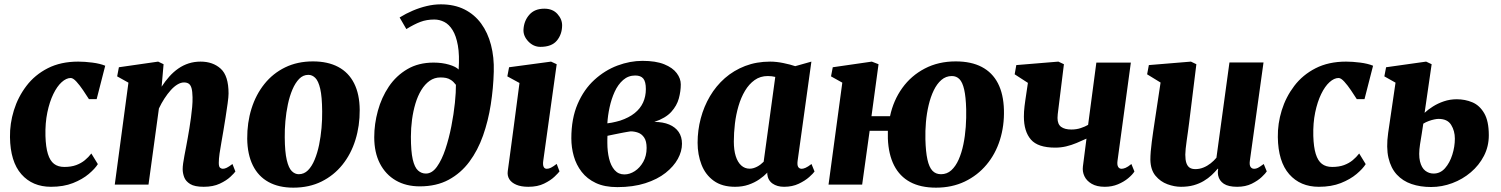

<svg xmlns="http://www.w3.org/2000/svg" viewBox="-20 -851 6919 885"><path d="M215 10Q129.5 10 78.5 -48Q27.5 -106 26 -219Q25 -281 44 -342.5Q63 -404 101.8 -455Q140.5 -506 200.2 -536.5Q260 -567 340.5 -567Q370 -567 405.5 -562.5Q441 -558 465 -548L425.5 -394H390Q378.5 -412 363.2 -434.8Q348 -457.5 332.5 -474.5Q317 -491.5 306 -491.5Q285.5 -491.5 264.2 -472.2Q243 -453 225.8 -417.5Q208.5 -382 198.2 -332.8Q188 -283.5 189.5 -224.5Q191 -173 200.8 -141.5Q210.5 -110 229 -95.8Q247.5 -81.5 276.5 -81.5Q308 -81.5 331 -90Q354 -98.5 371 -112.5Q388 -126.5 401 -143.5L431 -94.5Q418 -73.5 389 -49Q360 -24.5 316.5 -7.2Q273 10 215 10Z M725 -451.5Q741.5 -477 760.5 -498.2Q779.5 -519.5 801.8 -535Q824 -550.5 849.8 -558.8Q875.5 -567 904.5 -567Q961.5 -567 997.5 -534.2Q1033.5 -501.5 1033.5 -420Q1033.5 -405 1029.2 -374Q1025 -343 1019.5 -308.5Q1014 -274 1009.5 -247Q1005.5 -222 1000.5 -195Q995.5 -168 992 -143.2Q988.5 -118.5 988.5 -100.5Q988.5 -82.5 994.5 -77.8Q1000.5 -73 1007 -73Q1015.5 -73 1025.2 -77.8Q1035 -82.5 1051.5 -95L1065 -60.5Q1060 -53 1042 -36Q1024 -19 993.2 -4.5Q962.5 10 919 10Q877 10 856.5 -2.8Q836 -15.5 829 -34.2Q822 -53 822 -71.5Q822 -82.5 824.2 -98.5Q826.5 -114.5 830.2 -134.2Q834 -154 838 -175Q842 -196 845.5 -216Q849 -236 853 -259.8Q857 -283.5 860.2 -308.5Q863.5 -333.5 865.8 -357.5Q868 -381.5 867.5 -403Q867 -430 862.8 -444.8Q858.5 -459.5 850 -465.2Q841.5 -471 828 -471Q813.5 -471 797.8 -461.5Q782 -452 767 -435.2Q752 -418.5 738 -397Q724 -375.5 712.5 -351L664.5 0H509L572 -470L520 -499L528 -541L709 -567L734 -555Z M1422.5 -568Q1491 -568 1539 -542.5Q1587 -517 1612.2 -467Q1637.5 -417 1638 -344.5Q1638.5 -271 1618.2 -206Q1598 -141 1558.5 -91.8Q1519 -42.5 1462 -14.2Q1405 14 1332 14Q1265 14 1217.8 -12Q1170.5 -38 1145.5 -88.5Q1120.5 -139 1119.5 -211.5Q1119 -285.5 1139.2 -350.2Q1159.5 -415 1198.8 -464Q1238 -513 1294.5 -540.5Q1351 -568 1422.5 -568ZM1401.5 -506Q1377 -506 1359 -487.5Q1341 -469 1328 -438.5Q1315 -408 1307 -370.2Q1299 -332.5 1295.5 -293Q1292 -253.5 1292.5 -218Q1293 -150.5 1301.8 -113.5Q1310.5 -76.5 1325 -62.2Q1339.5 -48 1357 -48Q1381.5 -48 1399.5 -66Q1417.5 -84 1430.2 -114.8Q1443 -145.5 1450.8 -183.2Q1458.5 -221 1462 -261Q1465.5 -301 1465 -337.5Q1464.5 -405.5 1456 -441.8Q1447.5 -478 1433.2 -492Q1419 -506 1401.5 -506Z M1915 8Q1851.5 8 1804.5 -19.2Q1757.5 -46.5 1731.2 -97.2Q1705 -148 1705 -218.5Q1705 -279.5 1721.8 -340.5Q1738.5 -401.5 1772.2 -451.8Q1806 -502 1857.5 -532.2Q1909 -562.5 1978.5 -562.5Q2018 -562.5 2050 -553Q2082 -543.5 2094 -530.5Q2098.5 -597 2090.5 -641.5Q2082.5 -686 2066.2 -712.2Q2050 -738.5 2028 -749.8Q2006 -761 1982 -761Q1946.5 -761 1918 -750.2Q1889.5 -739.5 1853 -717L1822 -770.5Q1851 -788.5 1882.8 -802Q1914.5 -815.5 1947.2 -823.2Q1980 -831 2011.5 -831Q2074 -831 2120.5 -807.8Q2167 -784.5 2197.8 -742.5Q2228.5 -700.5 2243.2 -643.8Q2258 -587 2256 -520.5Q2254 -445 2242.2 -369.5Q2230.5 -294 2206.5 -226Q2182.5 -158 2143.5 -105.5Q2104.5 -53 2048.2 -22.5Q1992 8 1915 8ZM1943 -51Q1971.5 -51 1994 -82.5Q2016.5 -114 2033 -163.5Q2049.5 -213 2060.5 -269.2Q2071.5 -325.5 2076.8 -376.8Q2082 -428 2081.5 -460Q2070 -475 2058.8 -482.2Q2047.5 -489.5 2035.8 -491.8Q2024 -494 2010 -494Q1982.5 -494 1960.5 -478.5Q1938.5 -463 1922 -436Q1905.5 -409 1895 -374Q1884.5 -339 1879.2 -299.8Q1874 -260.5 1874 -221Q1874 -153 1882.5 -116.2Q1891 -79.5 1906.8 -65.2Q1922.5 -51 1943 -51Z M2415.5 10Q2382 10 2359.8 0.5Q2337.5 -9 2327.5 -25.2Q2317.5 -41.5 2320.5 -62.5Q2323.5 -85.5 2327.8 -116.2Q2332 -147 2337 -184.8Q2342 -222.5 2348 -267Q2354 -311.5 2360.5 -362Q2367 -412.5 2374.5 -468.5L2318.5 -499L2326.5 -541L2520 -567L2546 -555L2484 -109.5Q2481.5 -91.5 2485.8 -82.2Q2490 -73 2500.5 -73Q2509.5 -73 2519.5 -78Q2529.5 -83 2546 -95.5L2559 -61Q2553.5 -53.5 2535.8 -36.5Q2518 -19.5 2488 -4.8Q2458 10 2415.5 10ZM2471 -635Q2439 -635 2415 -660.2Q2391 -685.5 2393 -716Q2395.5 -755.5 2420 -783.2Q2444.5 -811 2489 -811Q2527.5 -811 2549.5 -786.5Q2571.5 -762 2571 -733Q2570.5 -692.5 2546.8 -663.8Q2523 -635 2471 -635Z M2825.5 11.5Q2767 11.5 2726.5 -7.5Q2686 -26.5 2661 -59Q2636 -91.5 2624.8 -131.2Q2613.5 -171 2613.5 -213.5Q2613.5 -304.5 2642.5 -371.8Q2671.5 -439 2719.8 -483Q2768 -527 2826 -548.8Q2884 -570.5 2941.5 -570.5Q3002.5 -570.5 3041.5 -554.8Q3080.5 -539 3099.2 -514Q3118 -489 3118 -462Q3118 -430.5 3109 -397.2Q3100 -364 3074 -335.2Q3048 -306.5 2996 -289Q3036 -289 3064.5 -277Q3093 -265 3108.2 -242.8Q3123.5 -220.5 3123.5 -188.5Q3123.5 -153.5 3104.5 -118.8Q3085.5 -84 3048 -54.2Q3010.5 -24.5 2954.5 -6.5Q2898.5 11.5 2825.5 11.5ZM2858 -47Q2882.5 -47 2906 -62.2Q2929.5 -77.5 2945 -105Q2960.5 -132.5 2960.5 -169Q2960.5 -200.5 2949.2 -217Q2938 -233.5 2921.2 -239.5Q2904.5 -245.5 2886.5 -245.5Q2879 -244.5 2870.8 -243Q2862.5 -241.5 2854 -240Q2845.5 -238.5 2836 -236.5Q2821.5 -233.5 2807.8 -230.8Q2794 -228 2780 -225Q2779.5 -217 2779.5 -208.5Q2779.5 -200 2779.5 -192Q2779.5 -153 2787.5 -120Q2795.5 -87 2813 -67Q2830.5 -47 2858 -47ZM2779.5 -282.5Q2789.5 -283.5 2799.5 -285.5Q2809.5 -287.5 2819.2 -289.8Q2829 -292 2838.5 -295Q2879 -308.5 2905.2 -329.5Q2931.5 -350.5 2944.2 -378.5Q2957 -406.5 2957 -440.5Q2957 -474.5 2945.2 -488.8Q2933.5 -503 2908 -503Q2876 -503 2852.2 -482.2Q2828.5 -461.5 2813.2 -428Q2798 -394.5 2789.8 -356.2Q2781.5 -318 2779.5 -282.5Z M3656.5 -109.5Q3654 -90 3659.2 -81.5Q3664.5 -73 3675.5 -73Q3682.5 -73 3693 -77.5Q3703.5 -82 3720.5 -95L3734.5 -60.5Q3729 -52 3710 -35Q3691 -18 3661.5 -4Q3632 10 3594 10Q3562 10 3540.8 -5Q3519.5 -20 3516.5 -49L3517 -55.5Q3501.5 -39 3479.5 -24Q3457.5 -9 3429.8 0.5Q3402 10 3368 10Q3308 10 3269.8 -17.8Q3231.5 -45.5 3213.5 -92Q3195.5 -138.5 3195.5 -193Q3195.5 -250.5 3210 -305.2Q3224.5 -360 3252.5 -407.5Q3280.5 -455 3321.2 -490.8Q3362 -526.5 3414.5 -546.8Q3467 -567 3530 -567Q3559 -567 3591.5 -560.2Q3624 -553.5 3645.5 -546L3720 -567ZM3553.5 -496.5Q3545.5 -498.5 3536.8 -499.5Q3528 -500.5 3519 -500.5Q3484.5 -500.5 3458.5 -482Q3432.5 -463.5 3414 -432.5Q3395.5 -401.5 3384 -362.2Q3372.5 -323 3367.5 -280.8Q3362.5 -238.5 3362.5 -198.5Q3362.5 -159.5 3371.2 -131.5Q3380 -103.5 3396.5 -88.5Q3413 -73.5 3435.5 -73.5Q3444.5 -73.5 3453 -76Q3461.5 -78.5 3469.8 -82.8Q3478 -87 3485.5 -92.8Q3493 -98.5 3500 -105.5Z M3997 -315.5H4082.5Q4098 -388.5 4139 -445.5Q4180 -502.5 4242.8 -535.2Q4305.5 -568 4385.5 -568Q4456.5 -568 4505.2 -542.5Q4554 -517 4579.8 -467.2Q4605.5 -417.5 4607.5 -344.5Q4609.5 -271 4589 -206Q4568.5 -141 4527.2 -91.8Q4486 -42.5 4427 -14.2Q4368 14 4294.5 14Q4223.5 14 4175.2 -12Q4127 -38 4101.2 -88.5Q4075.5 -139 4072.5 -212Q4072.5 -221 4072.5 -230Q4072.5 -239 4072.5 -248H3988.5L3954 0H3799L3862.5 -470L3810.5 -499L3818.5 -541L3998.5 -567L4029.5 -555ZM4367.5 -500.5Q4340 -500.5 4319.2 -482.5Q4298.5 -464.5 4284 -434.5Q4269.5 -404.5 4260.5 -366.5Q4251.5 -328.5 4248 -288Q4244.5 -247.5 4245.5 -209Q4247 -151.5 4254.8 -116Q4262.5 -80.5 4277.8 -64.2Q4293 -48 4317.5 -48Q4345 -48 4365 -66.2Q4385 -84.5 4398.8 -115.5Q4412.5 -146.5 4420.5 -185.2Q4428.5 -224 4431.5 -266Q4434.5 -308 4433.5 -347.5Q4432 -405 4424.2 -438.5Q4416.5 -472 4402.5 -486.2Q4388.5 -500.5 4367.5 -500.5Z M4884 -555 4855.5 -324.5Q4855.5 -322 4855.2 -319Q4855 -316 4854.8 -313Q4854.5 -310 4854.5 -307Q4854.5 -278.5 4871.2 -266.2Q4888 -254 4918 -254Q4942 -254 4962 -260.8Q4982 -267.5 4995.5 -275.5L5033.5 -562.5H5192.5L5131 -109.5Q5128.5 -91.5 5133.8 -82.2Q5139 -73 5150 -73Q5157 -73 5167.8 -77.2Q5178.5 -81.5 5195 -95L5209 -60.5Q5200 -46 5180.2 -29.5Q5160.5 -13 5133 -1.5Q5105.5 10 5072.5 10Q5035.5 10 5012 -3.8Q4988.5 -17.5 4978.5 -38.8Q4968.5 -60 4971.5 -83.5L4988 -212Q4965.5 -201.5 4942 -191.8Q4918.5 -182 4894 -176.2Q4869.5 -170.5 4844 -170.5Q4764 -170.5 4731.8 -207.8Q4699.5 -245 4699.5 -313.5Q4699.5 -325 4700.2 -337Q4701 -349 4702.5 -361.8Q4704 -374.5 4706 -388L4718 -469L4657 -508.5L4664.5 -551L4858.5 -567Z M5423.5 10Q5393.5 10 5361.2 -1.8Q5329 -13.5 5306.2 -40.8Q5283.5 -68 5282.5 -114.5Q5282.5 -132 5284.2 -153Q5286 -174 5289 -197.2Q5292 -220.5 5295.5 -244.5Q5299 -268.5 5302.5 -291.5L5329.5 -470.5L5267.5 -508.5L5275.5 -551L5469.5 -567L5494.5 -555L5461.5 -288Q5459 -266.5 5455.8 -244.5Q5452.5 -222.5 5449.8 -202.2Q5447 -182 5445.2 -165.5Q5443.5 -149 5443.5 -138Q5443.5 -114 5448.5 -99.5Q5453.5 -85 5463.5 -78.2Q5473.5 -71.5 5490 -71.5Q5509.5 -71.5 5527.2 -78.8Q5545 -86 5560.2 -98Q5575.5 -110 5587 -124L5647 -563H5804L5741 -109.5Q5738.5 -90.5 5744.2 -81.8Q5750 -73 5761 -73Q5769.5 -73 5778 -77.2Q5786.5 -81.5 5805 -95L5819 -61Q5814 -52.5 5796.2 -35.5Q5778.5 -18.5 5749.8 -4.2Q5721 10 5682.5 10Q5642 10 5621 -4Q5600 -18 5595 -42Q5594.5 -45 5594 -48.8Q5593.5 -52.5 5593.5 -56.5Q5593.5 -60.5 5594 -64.8Q5594.5 -69 5595 -72.5L5593 -73.5Q5580.5 -58.5 5564.8 -43.8Q5549 -29 5528.5 -16.8Q5508 -4.5 5482.2 2.8Q5456.5 10 5423.5 10Z M6059 10Q5973.5 10 5922.5 -48Q5871.5 -106 5870 -219Q5869 -281 5888 -342.5Q5907 -404 5945.8 -455Q5984.5 -506 6044.2 -536.5Q6104 -567 6184.5 -567Q6214 -567 6249.5 -562.5Q6285 -558 6309 -548L6269.5 -394H6234Q6222.5 -412 6207.2 -434.8Q6192 -457.5 6176.5 -474.5Q6161 -491.5 6150 -491.5Q6129.5 -491.5 6108.2 -472.2Q6087 -453 6069.8 -417.5Q6052.5 -382 6042.2 -332.8Q6032 -283.5 6033.5 -224.5Q6035 -173 6044.8 -141.5Q6054.5 -110 6073 -95.8Q6091.5 -81.5 6120.5 -81.5Q6152 -81.5 6175 -90Q6198 -98.5 6215 -112.5Q6232 -126.5 6245 -143.5L6275 -94.5Q6262 -73.5 6233 -49Q6204 -24.5 6160.5 -7.2Q6117 10 6059 10Z M6576.5 11Q6526.5 11 6486.2 -2.8Q6446 -16.5 6418.5 -46.2Q6391 -76 6380 -123.2Q6369 -170.5 6378.5 -238L6412.5 -470L6361 -499L6369 -541L6553.5 -567L6579 -555L6546.5 -331Q6562.5 -346 6585 -360.2Q6607.5 -374.5 6635.5 -384Q6663.5 -393.5 6694.5 -393.5Q6733 -393.5 6766.5 -379.5Q6800 -365.5 6821.2 -329.2Q6842.5 -293 6842.5 -227.5Q6842.5 -176 6820 -132.5Q6797.5 -89 6759.5 -56.8Q6721.5 -24.5 6674 -6.8Q6626.5 11 6576.5 11ZM6588 -51Q6619 -51 6640.8 -75.8Q6662.5 -100.5 6674.2 -137.8Q6686 -175 6686 -212Q6686 -247.5 6669 -275.2Q6652 -303 6611 -303Q6603 -303 6591 -300.5Q6579 -298 6565.8 -293.2Q6552.5 -288.5 6540.5 -281Q6537 -257.5 6533.2 -233.5Q6529.5 -209.5 6525.5 -186Q6518 -137 6525.2 -107.2Q6532.5 -77.5 6549.5 -64.2Q6566.5 -51 6588 -51Z"/></svg>

Font: Merriweather 20pt Black
Style: Italic
Weight: 900
Italic angle: -7.8°
Version: Version 2.101